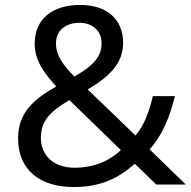

<svg xmlns="http://www.w3.org/2000/svg" viewBox="-20 -745 772 775"><path d="M304 -725C190 -725 120 -667 120 -569C120 -496 164 -444 207 -396C112 -342 53 -288 53 -186C53 -60 140 10 278 10C389 10 461 -28 524 -84L611 0H730L584 -142C634 -197 665 -271 686 -357H597C582 -294 562 -239 527 -198L334 -384C416 -432 477 -487 477 -571C477 -668 411 -725 304 -725ZM301 -653C355 -653 390 -619 390 -571C390 -517 359 -481 280 -436C232 -485 206 -522 206 -570C206 -622 245 -653 301 -653ZM260 -341 468 -139C426 -100 366 -68 281 -68C198 -68 145 -116 145 -189C145 -261 188 -298 260 -341Z"/></svg>

Font: Noto Sans Nandinagari
Style: Regular
Weight: 400
Designer: Ek Type
Foundry: Ek Type
Version: Version 1.002